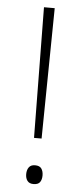

<svg xmlns="http://www.w3.org/2000/svg" viewBox="-53 -744 337 784"><g transform="rotate(5 116.0 -352.5)"><path d="M101 -179 95 -714H139L132 -179ZM82 -29Q82 -46 90 -57Q98 -68 115 -68Q134 -68 141.5 -57Q149 -46 149 -29Q149 -12 141.5 -1.5Q134 9 115 9Q98 9 90 -1.5Q82 -12 82 -29Z"/></g></svg>

Font: Noto Sans Cham ExtraLight
Style: Regular
Weight: 250
Version: Version 2.002